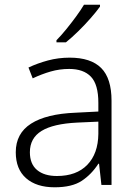

<svg xmlns="http://www.w3.org/2000/svg" viewBox="-20 -879 576 816"><path d="M276 -634Q366 -634 410 -590Q454 -546 454 -451V-93H411L401 -183H398Q369 -138 327.5 -110.5Q286 -83 212 -83Q135 -83 91 -121.5Q47 -160 47 -232Q47 -312 112 -353.5Q177 -395 301 -400L398 -405V-442Q398 -520 366.5 -553Q335 -586 274 -586Q233 -586 195 -575Q157 -564 119 -546L101 -592Q139 -610 183.5 -622Q228 -634 276 -634ZM308 -358Q206 -353 156.5 -322.5Q107 -292 107 -232Q107 -182 137.5 -156.5Q168 -131 222 -131Q305 -131 351 -178.5Q397 -226 398 -310V-362ZM405 -851Q390 -830 365.5 -802Q341 -774 313 -746.5Q285 -719 260 -699H220V-708Q239 -727 261 -754Q283 -781 303.5 -809Q324 -837 337 -859H405Z"/></svg>

Font: Noto Sans Kannada UI Light
Style: Regular
Weight: 300
Designer: Jelle Bosma - Monotype Design Team
Foundry: Monotype Imaging Inc.
Version: Version 2.005; ttfautohint (v1.8.4.7-5d5b)